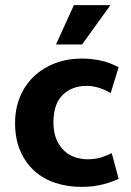

<svg xmlns="http://www.w3.org/2000/svg" viewBox="-20 -720 514 751"><path d="M323 -97Q355 -97 379.5 -105.5Q404 -114 417 -121L444 -21Q427 -11 387 0Q347 11 299 11Q243 11 195.5 -5Q148 -21 113.5 -52.5Q79 -84 59 -130.5Q39 -177 39 -238Q39 -294 58 -340.5Q77 -387 112 -420.5Q147 -454 195 -472.5Q243 -491 302 -491Q333 -491 369.5 -484Q406 -477 444 -457L413 -356Q393 -368 368.5 -376Q344 -384 319 -384Q261 -384 225 -348.5Q189 -313 189 -242Q189 -202 201 -174.5Q213 -147 232 -129.5Q251 -112 275 -104.5Q299 -97 323 -97ZM301 -546H199L269 -700H412Z"/></svg>

Font: Mukta Vaani ExtraBold
Style: Regular
Weight: 800
Designer: Noopur Datye, Girish Dalvi, Yashodeep Gholap, Pallavi Karambelkar
Foundry: Ek Type
Version: Version 2.538;PS 1.000;hotconv 16.6.51;makeotf.lib2.5.65220;